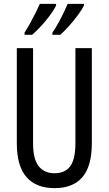

<svg xmlns="http://www.w3.org/2000/svg" viewBox="-20 -963 562 993"><path d="M455 -224Q455 -103 406 -46.5Q357 10 262 10Q167 10 117 -47Q67 -104 67 -223V-714H151V-222Q151 -140 180 -103.5Q209 -67 262 -67Q316 -67 343 -103Q370 -139 370 -223V-714H455ZM414 -934Q403 -912 381.5 -883Q360 -854 335.5 -827Q311 -800 292 -783H251V-794Q266 -816 282 -845Q298 -874 311 -901Q324 -928 330 -943H414ZM270 -934Q253 -900 217.5 -857Q182 -814 146 -783H107V-794Q122 -818 137.5 -846Q153 -874 166 -900.5Q179 -927 186 -943H270Z"/></svg>

Font: Noto Sans Lao UI ExtCond
Style: Regular
Weight: 400
Width: 2
Designer: Monotype Design Team
Foundry: Monotype Imaging Inc.
Version: Version 2.000; ttfautohint (v1.8.4.7-5d5b)